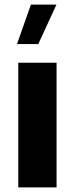

<svg xmlns="http://www.w3.org/2000/svg" viewBox="-20 -817 326 837"><path d="M114.7 -796.9H226.1L147 -625H54.2ZM59.6 -543.5H226.6V0H59.6Z"/></svg>

Font: Estedad-FD ExtraBold
Style: Regular
Weight: 800
Designer: Amin Abedi
Version: Version 7.3